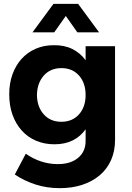

<svg xmlns="http://www.w3.org/2000/svg" viewBox="-20 -778 685 998"><path d="M149 -610 258 -758H386L495 -610H382L322 -695L262 -610ZM578 -50Q578 7 557.5 53.5Q537 100 499 132.5Q461 165 408 182.5Q355 200 291 200Q222 200 163 180.5Q104 161 57 129L114 21Q151 47 193 61Q235 75 281 75Q347 75 386 42.5Q425 10 425 -45V-106Q398 -68 357.5 -48Q317 -28 263 -28Q211 -28 167.5 -46.5Q124 -65 93 -99.5Q62 -134 45 -181.5Q28 -229 28 -288Q28 -345 45 -392Q62 -439 92.5 -472.5Q123 -506 165.5 -524.5Q208 -543 259 -543Q314 -544 355.5 -523.5Q397 -503 425 -465V-538H578ZM299 -145Q356 -145 390.5 -183.5Q425 -222 425 -284Q425 -347 390.5 -385.5Q356 -424 299 -424Q242 -424 207.5 -385Q173 -346 172 -284Q173 -222 207.5 -183.5Q242 -145 299 -145Z"/></svg>

Font: Montserrat Semi Bold
Style: Regular
Weight: 600
Designer: Julieta Ulanovsky
Foundry: Julieta Ulanovsky
Version: Version 3.001 September 28, 2015